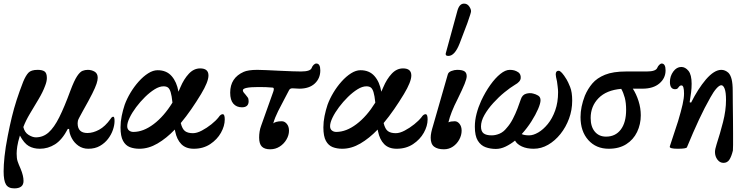

<svg xmlns="http://www.w3.org/2000/svg" viewBox="-50 -811 4146 1061"><path d="M29 230Q-4 230 -17 208.5Q-30 187 -30 136Q-30 102 -25 53.5Q-20 5 -7 -61Q4 -117 15.5 -164.5Q27 -212 42 -258.5Q57 -305 78 -359Q92 -393 107 -409Q122 -425 158 -425Q184 -425 196.5 -416Q209 -407 209 -380Q209 -361 199 -336Q187 -303 163.5 -263.5Q140 -224 116 -184Q92 -144 79 -109Q86 -79 108 -65.5Q130 -52 148 -52Q188 -52 218.5 -79Q249 -106 277.5 -163Q306 -220 339 -310Q360 -366 376 -390Q392 -414 406 -419.5Q420 -425 435 -425Q456 -425 473 -415Q490 -405 490 -381Q490 -368 483.5 -348Q477 -328 459.5 -293Q442 -258 408 -198Q395 -174 388.5 -162Q382 -150 380.5 -143.5Q379 -137 379 -130Q379 -76 433 -76Q464 -76 497.5 -94Q531 -112 561 -154Q568 -166 576 -166Q583 -166 583 -142Q583 -120 574 -93.5Q565 -67 547 -43.5Q529 -20 502 -4.5Q475 11 438 11Q407 11 383.5 -5.5Q360 -22 346.5 -47.5Q333 -73 332 -98L325 -99Q293 -38 254 -13.5Q215 11 170 11Q135 11 109 -4Q83 -19 60 -62Q49 -26 45.5 -2.5Q42 21 42 38Q42 64 47 79.5Q52 95 64 122Q80 160 80 189Q80 230 29 230Z M720 11Q691 11 667.5 2Q644 -7 630 -32.5Q616 -58 616 -107Q616 -138 622.5 -170Q629 -202 639 -232Q651 -265 671 -298.5Q691 -332 716.5 -360.5Q742 -389 769 -406Q796 -423 821 -423Q870 -423 898.5 -390.5Q927 -358 936 -305V-304Q942 -316 947 -329Q966 -374 993.5 -403.5Q1021 -433 1056 -433Q1102 -433 1102 -394Q1102 -359 1061 -291Q1035 -248 1007 -207.5Q979 -167 949 -131Q957 -98 972.5 -86.5Q988 -75 1016 -75Q1038 -75 1065.5 -89.5Q1093 -104 1118 -124Q1143 -144 1158 -163Q1169 -180 1181 -180Q1192 -180 1192 -151Q1192 -115 1171 -77.5Q1150 -40 1111.5 -14.5Q1073 11 1021 11Q977 11 952 -14.5Q927 -40 918 -85Q917 -89 916 -95Q870 -47 820.5 -18Q771 11 720 11ZM653 -114Q653 -98 663 -90Q673 -82 687 -82Q742 -82 799 -125Q856 -168 903 -244Q899 -283 893 -302Q887 -321 878 -327.5Q869 -334 854 -334Q831 -334 804.5 -317.5Q778 -301 751.5 -275Q725 -249 702.5 -219Q680 -189 666.5 -161Q653 -133 653 -114Z M1443 14Q1412 14 1397 -1Q1382 -16 1382 -51Q1382 -67 1384.5 -83.5Q1387 -100 1393 -116L1460 -304Q1468 -326 1456 -327Q1434 -329 1418 -329.5Q1402 -330 1377 -330Q1292 -330 1292 -312Q1292 -306 1297 -299.5Q1302 -293 1306 -289Q1313 -280 1318.5 -273Q1324 -266 1324 -252Q1324 -218 1287 -218Q1257 -218 1239.5 -238Q1222 -258 1222 -299Q1222 -381 1297 -414Q1308 -419 1327 -422Q1346 -425 1372 -425Q1390 -425 1421.5 -423.5Q1453 -422 1495 -420Q1539 -418 1566.5 -417Q1594 -416 1613 -416Q1665 -416 1672 -435Q1676 -446 1683.5 -453Q1691 -460 1698 -460Q1720 -460 1720 -422Q1720 -378 1689.5 -349.5Q1659 -321 1604 -321Q1593 -321 1585 -322Q1577 -323 1566 -323Q1552 -323 1547 -312L1526 -272Q1505 -233 1487 -197Q1469 -161 1460 -129Q1465 -134 1477 -137.5Q1489 -141 1507 -141Q1523 -141 1535 -126.5Q1547 -112 1547 -89Q1547 -64 1533 -40Q1519 -16 1495.5 -1Q1472 14 1443 14Z M1841 11Q1812 11 1788.5 2Q1765 -7 1751 -32.5Q1737 -58 1737 -107Q1737 -138 1743.5 -170Q1750 -202 1760 -232Q1772 -265 1792 -298.5Q1812 -332 1837.5 -360.5Q1863 -389 1890 -406Q1917 -423 1942 -423Q1991 -423 2019.5 -390.5Q2048 -358 2057 -305V-304Q2063 -316 2068 -329Q2087 -374 2114.5 -403.5Q2142 -433 2177 -433Q2223 -433 2223 -394Q2223 -359 2182 -291Q2156 -248 2128 -207.5Q2100 -167 2070 -131Q2078 -98 2093.5 -86.5Q2109 -75 2137 -75Q2159 -75 2186.5 -89.5Q2214 -104 2239 -124Q2264 -144 2279 -163Q2290 -180 2302 -180Q2313 -180 2313 -151Q2313 -115 2292 -77.5Q2271 -40 2232.5 -14.5Q2194 11 2142 11Q2098 11 2073 -14.5Q2048 -40 2039 -85Q2038 -89 2037 -95Q1991 -47 1941.5 -18Q1892 11 1841 11ZM1774 -114Q1774 -98 1784 -90Q1794 -82 1808 -82Q1863 -82 1920 -125Q1977 -168 2024 -244Q2020 -283 2014 -302Q2008 -321 1999 -327.5Q1990 -334 1975 -334Q1952 -334 1925.5 -317.5Q1899 -301 1872.5 -275Q1846 -249 1823.5 -219Q1801 -189 1787.5 -161Q1774 -133 1774 -114Z M2403 14Q2368 14 2349 -0.5Q2330 -15 2330 -50Q2330 -64 2333.5 -80.5Q2337 -97 2343 -116L2424 -398Q2427 -412 2444 -418.5Q2461 -425 2476 -425Q2504 -425 2516.5 -417Q2529 -409 2529 -390Q2529 -376 2517.5 -347.5Q2506 -319 2480 -266Q2459 -225 2446.5 -193Q2434 -161 2428 -135Q2441 -141 2463 -141Q2478 -141 2489.5 -126.5Q2501 -112 2501 -89Q2501 -64 2488 -40Q2475 -16 2453 -1Q2431 14 2403 14ZM2428 -502Q2413 -502 2413 -511Q2413 -513 2413 -515Q2413 -517 2414 -519L2478 -753Q2489 -791 2514 -791Q2532 -791 2542.5 -776Q2553 -761 2553 -749Q2553 -744 2548 -728.5Q2543 -713 2533 -684L2490 -571Q2463 -502 2428 -502Z M2690 12Q2660 12 2633.5 2.5Q2607 -7 2590.5 -33.5Q2574 -60 2574 -111Q2574 -146 2583.5 -182.5Q2593 -219 2609 -254Q2632 -303 2659.5 -341.5Q2687 -380 2715 -402.5Q2743 -425 2767 -425Q2781 -425 2792 -422Q2803 -419 2815 -411Q2829 -400 2827.5 -379.5Q2826 -359 2795 -342Q2770 -327 2738 -301Q2706 -275 2676 -242Q2646 -209 2627 -175.5Q2608 -142 2608 -112Q2608 -85 2622.5 -74Q2637 -63 2667 -63Q2689 -63 2711 -72.5Q2733 -82 2750 -104Q2769 -125 2784 -154Q2799 -183 2810 -212Q2821 -241 2828 -262Q2836 -287 2857 -293Q2878 -299 2896 -294Q2910 -291 2923.5 -283Q2937 -275 2937 -257Q2937 -240 2923.5 -208.5Q2910 -177 2886.5 -140Q2863 -103 2833 -70Q2848 -63 2874 -63Q2897 -63 2924.5 -79Q2952 -95 2977 -125.5Q3002 -156 3018 -200.5Q3034 -245 3034 -302Q3034 -315 3031.5 -334Q3029 -353 3028 -361Q3021 -390 3021 -400Q3021 -420 3037 -420Q3052 -420 3081 -372Q3089 -359 3100.5 -330.5Q3112 -302 3112 -255Q3112 -203 3094.5 -155.5Q3077 -108 3047 -70.5Q3017 -33 2979 -11Q2941 11 2899 11Q2861 11 2834 -1.5Q2807 -14 2796 -34Q2771 -14 2744 -1Q2717 12 2690 12Z M3314 11Q3244 11 3201 -37Q3158 -85 3158 -164Q3158 -220 3182 -282Q3198 -320 3223.5 -350Q3249 -380 3293.5 -398Q3338 -416 3410 -416H3524Q3574 -416 3582 -436Q3586 -446 3593.5 -453Q3601 -460 3606 -460Q3628 -460 3628 -422Q3628 -379 3594 -350Q3560 -321 3500 -321H3447Q3466 -292 3478.5 -253Q3491 -214 3491 -174Q3491 -124 3470.5 -81.5Q3450 -39 3410.5 -14Q3371 11 3314 11ZM3214 -159Q3214 -111 3237 -83.5Q3260 -56 3299 -56Q3351 -56 3380.5 -95Q3410 -134 3410 -204Q3410 -243 3402.5 -271Q3395 -299 3383 -320Q3301 -313 3257.5 -268.5Q3214 -224 3214 -159Z M3948 89Q3928 89 3914.5 71Q3901 53 3901 29Q3901 14 3910 -14Q3929 -72 3945.5 -136.5Q3962 -201 3962 -259Q3962 -301 3954.5 -320.5Q3947 -340 3936 -340Q3925 -340 3909 -322Q3893 -304 3876 -273Q3844 -217 3812.5 -149.5Q3781 -82 3746 3Q3742 11 3695 11Q3651 11 3651 0Q3651 0 3651.5 -1.5Q3652 -3 3652 -4L3697 -141Q3714 -198 3722 -233.5Q3730 -269 3730 -294Q3730 -339 3716 -339Q3708 -339 3704 -334Q3700 -329 3695.5 -323.5Q3691 -318 3681 -318Q3652 -318 3652 -358Q3652 -390 3670.5 -415.5Q3689 -441 3715 -441Q3737 -441 3754.5 -419.5Q3772 -398 3772 -348Q3772 -325 3769 -300Q3766 -275 3761 -246L3769 -244Q3788 -282 3808.5 -314Q3829 -346 3851 -372Q3897 -425 3936 -425Q3957 -425 3975 -409Q3987 -397 3993 -373Q3999 -349 3999 -309Q3999 -277 3999.5 -236Q4000 -195 4000.5 -152.5Q4001 -110 4001 -73Q4001 -36 4001 -10.5Q4001 15 4000 21Q3992 54 3980.5 71.5Q3969 89 3948 89Z"/></svg>

Font: Junicode SmExp
Style: Bold Italic
Weight: 700
Width: 6
Italic angle: -11°
Designer: Peter S. Baker
Version: Version 2.205; ttfautohint (v1.8.4)